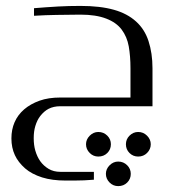

<svg xmlns="http://www.w3.org/2000/svg" viewBox="-20 -363 597 656"><path d="M273.9 129.9Q273.9 147 286.6 159.7Q298.8 171.9 315.9 171.9Q334.5 171.9 346.7 159.7Q358.9 147.5 358.9 129.9Q358.9 112.8 346.7 100.6Q334 87.9 315.9 87.9Q299.3 87.9 286.6 100.6Q273.9 113.3 273.9 129.9ZM410.2 129.9Q410.2 147.5 422.4 159.7Q434.6 171.9 452.1 171.9Q470.2 171.9 482.4 159.7Q495.1 147 495.1 129.9Q495.1 113.3 482.4 100.6Q469.7 87.9 452.1 87.9Q435.1 87.9 422.4 100.6Q410.2 112.8 410.2 129.9ZM341.8 231Q341.8 248 354.5 260.7Q366.7 272.9 383.8 272.9Q402.3 272.9 414.6 260.7Q426.8 248.5 426.8 231Q426.8 213.9 414.6 201.7Q401.9 189 383.8 189Q367.2 189 354.5 201.7Q341.8 214.4 341.8 231ZM425.8 -29.8V-129.9Q425.8 -170.9 419.9 -204.6Q414.1 -237.3 395.5 -262.2Q377.4 -286.1 343.3 -299.3Q308.1 -313 254.9 -313Q221.2 -313 172.4 -312Q136.7 -311.5 96.2 -309.1V-335Q137.2 -338.4 178.7 -340.8Q214.4 -342.8 254.9 -342.8Q322.3 -342.8 369.1 -329.6Q414.6 -316.9 444.8 -289.6Q474.1 -263.2 487.3 -223.1Q501 -181.2 501 -129.9V0H186Q163.1 0 146 8.8Q130.9 16.6 117.7 33.2Q106.9 46.9 100.6 67.9Q95.2 85.9 95.2 108.9Q95.2 132.8 100.6 151.4Q106.9 172.9 117.7 188Q128.9 203.6 146 213.9Q163.1 224.1 186 224.1H300.8V251Q267.1 253.9 233.9 253.9H204.1Q158.2 253.9 124 243.2Q88.4 231.9 65.9 212.4Q42 191.4 30.8 167Q19 141.6 19 109.9Q19 79.6 29.8 54.7Q40.5 29.8 62.5 10.7Q84 -7.8 115.2 -19Q145.5 -29.8 186 -29.8Z"/></svg>

Font: SimahzazaarabicW05-Light
Style: Regular
Weight: 300
Designer: Ahmed zaza
Foundry: Ahmed zaza
Version: Version 1.001